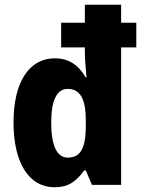

<svg xmlns="http://www.w3.org/2000/svg" viewBox="-20 -780 595 810"><path d="M210 10C269 10 302 -15 335 -61H342L368 0H491V-580H555V-684H491V-760H338V-684H238V-580H338V-559C338 -529 342 -490 345 -454H341C311 -506 270 -534 211 -534C105 -534 37 -437 37 -263C37 -92 103 10 210 10ZM266 -115C219 -115 196 -168 196 -263C196 -359 221 -405 265 -405C318 -405 342 -363 342 -273V-249C342 -156 320 -115 266 -115Z"/></svg>

Font: Noto Sans Myanmar UI Condensed ExtraBold
Style: Regular
Weight: 800
Width: 3
Designer: Monotype Design Team
Foundry: Monotype Imaging Inc.
Version: Version 2.103